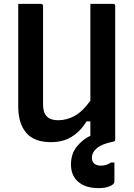

<svg xmlns="http://www.w3.org/2000/svg" viewBox="-20 -720 690 990"><path d="M243 13Q156 13 115 -35.5Q74 -84 74 -172V-700H191Q202 -700 202 -689V-180Q202 -100 279 -100Q325 -100 366 -123Q407 -146 446 -201V-700H563Q574 -700 574 -689V0Q574 4 572 6.5Q570 9 562 11Q505 22 479.5 44Q454 66 454 94Q454 114 466.5 124Q479 134 500 134Q530 134 552 118H570V216Q570 230 546.5 240Q523 250 488 250Q422 250 384 218Q346 186 346 128Q346 73 376 36Q406 -1 446 -20V-94H426Q395 -43 350 -15Q305 13 243 13Z"/></svg>

Font: Recursive Sn Lnr St SmB
Style: Regular
Weight: 600
Version: Version 1.079;hotconv 1.0.112;makeotfexe 2.5.65598; ttfautoh